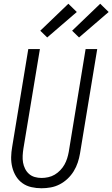

<svg xmlns="http://www.w3.org/2000/svg" viewBox="-20 -997 600 1025"><path d="M202 8Q174 8 147.5 2Q121 -4 100 -19Q79 -34 65.5 -56Q52 -78 45.5 -104Q39 -130 39.5 -157.5Q40 -185 45 -213L131 -735H193L105 -204Q102 -185 101 -166Q100 -147 103 -129.5Q106 -112 114 -96Q122 -80 135 -68.5Q148 -57 165.5 -52Q183 -47 202 -47Q219 -47 237.5 -51Q256 -55 272 -64.5Q288 -74 301.5 -88Q315 -102 324 -118Q333 -134 338.5 -151.5Q344 -169 347 -186L437 -735H499L407 -177Q403 -153 395 -129Q387 -105 373.5 -83Q360 -61 341 -43Q322 -25 299 -13Q276 -1 251 3.5Q226 8 202 8ZM402 -797 365 -833 515 -977 560 -933ZM232 -797 195 -833 345 -977 390 -933Z"/></svg>

Font: Iosevka SS18 Light
Style: Italic
Weight: 300
Italic angle: -9°
Monospace: yes
Designer: Belleve Invis
Foundry: Belleve Invis
Version: Version 25.1.1; ttfautohint (v1.8.4)